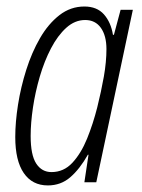

<svg xmlns="http://www.w3.org/2000/svg" viewBox="-20 -560 436 590"><path d="M127 9.8Q79.1 9.8 53 -28.3Q26.9 -66.4 26.9 -138.7Q26.9 -184.6 35.4 -238.5Q43.9 -292.5 60.8 -345.7Q77.6 -398.9 103 -442.9Q128.4 -486.8 162.6 -513.4Q196.8 -540 239.3 -540Q277.8 -540 299.3 -515.9Q320.8 -491.7 327.1 -453.1H330.1L350.6 -529.8H388.2L275.9 0H239.3L252 -84.5H250Q225.1 -40.5 196 -15.4Q167 9.8 127 9.8ZM138.2 -31.2Q175.8 -31.2 202.4 -59.8Q229 -88.4 247.6 -134Q266.1 -179.7 278.8 -230Q291 -278.8 299.1 -324.5Q307.1 -370.1 307.1 -409.2Q307.1 -450.2 290 -474.4Q272.9 -498.5 241.7 -498.5Q210 -498.5 183.6 -474.6Q157.2 -450.7 136.7 -411.4Q116.2 -372.1 102.3 -324.7Q88.4 -277.3 81.3 -229.7Q74.2 -182.1 74.2 -142.1Q74.2 -83.5 91.3 -57.4Q108.4 -31.2 138.2 -31.2Z"/></svg>

Font: Open Sans Condensed Light
Style: Italic
Weight: 300
Width: 3
Italic angle: -12°
Designer: Monotype Design Team
Foundry: Monotype Imaging Inc.
Version: Version 3.000; ttfautohint (v1.8.4)